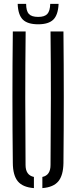

<svg xmlns="http://www.w3.org/2000/svg" viewBox="-20 -962 392 988"><path d="M46 -123Q42 -461.5 46 -800H112Q110 -631 110 -456.5Q110 -282 111.5 -113Q111.5 -60.5 154.5 -51.5V6Q97 1.5 71.8 -29Q46.5 -59.5 46 -123ZM198 6V-51.5Q240 -60 240 -113Q241.5 -282 241.8 -456.5Q242 -631 240 -800H306.5Q310 -461.5 306.5 -123Q305.5 -59.5 280.2 -29Q255 1.5 198 6ZM176.5 -837Q122 -837 97.5 -861.2Q73 -885.5 71 -942H114.5Q114.5 -905.5 128.5 -890.2Q142.5 -875 176.5 -875Q209.5 -875 223.5 -890.2Q237.5 -905.5 238.5 -942H281.5Q279 -885.5 254.5 -861.2Q230 -837 176.5 -837Z"/></svg>

Font: Big Shoulders Stencil Display
Style: Regular
Weight: 400
Designer: Patric King
Foundry: XO Type Co
Version: Version 1.000